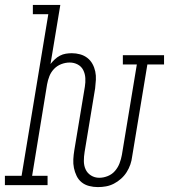

<svg xmlns="http://www.w3.org/2000/svg" viewBox="-57 -755 689 783"><path d="M342 8Q324 8 306.5 3.5Q289 -1 276 -11.5Q263 -22 255.5 -37.5Q248 -53 244.5 -70Q241 -87 242 -105.5Q243 -124 246 -142L289 -401Q292 -419 291 -436.5Q290 -454 282.5 -469Q275 -484 260 -492Q245 -500 227 -500Q210 -500 193 -493.5Q176 -487 163.5 -474Q151 -461 144.5 -444.5Q138 -428 135 -411L74 -38H137V0H-37V-38H31L140 -697H77V-735H189L149 -494Q157 -504 166.5 -513Q176 -522 187.5 -528Q199 -534 211.5 -536Q224 -538 236 -538Q253 -538 269.5 -533.5Q286 -529 299 -519Q312 -509 320 -494.5Q328 -480 331.5 -463.5Q335 -447 334 -429.5Q333 -412 331 -395L288 -135Q285 -117 285 -98.5Q285 -80 292 -64.5Q299 -49 314 -39.5Q329 -30 348 -30Q365 -30 382.5 -37Q400 -44 412 -58Q424 -72 430.5 -89Q437 -106 440 -123L501 -492H444V-530H612V-492H544L482 -117Q480 -100 474.5 -84Q469 -68 459.5 -53Q450 -38 436.5 -26Q423 -14 407.5 -6Q392 2 375.5 5Q359 8 342 8Z"/></svg>

Font: Iosevka Slab XLtExObl
Style: Regular
Weight: 200
Width: 7
Italic angle: -9°
Monospace: yes
Designer: Belleve Invis
Foundry: Belleve Invis
Version: Version 11.1.1; ttfautohint (v1.8.3)